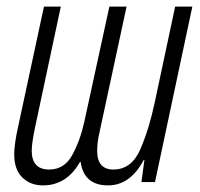

<svg xmlns="http://www.w3.org/2000/svg" viewBox="-20 -551 605 581"><path d="M222 -61H224Q234 10 307 10Q374 10 415 -67H417L408 0H449L562 -531H510L448 -240Q431 -160 404.5 -99Q378 -38 323 -38Q274 -38 274 -95Q274 -105 275.5 -119.5Q277 -134 281 -150L363 -531H311L235 -182Q223 -127 199 -82.5Q175 -38 129 -38Q76 -38 76 -95Q76 -117 86 -165L164 -531H113L33 -159Q29 -141 26 -120Q23 -99 23 -84Q23 -38 47.5 -14Q72 10 110 10Q182 10 222 -61Z"/></svg>

Font: Noto Sans Display Condensed Light
Style: Italic
Weight: 300
Width: 3
Designer: Monotype Design team
Foundry: Monotype Imaging Inc.
Version: 1.000